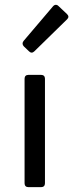

<svg xmlns="http://www.w3.org/2000/svg" viewBox="-20 -770 301 790"><path d="M78.1 -579.1 99.6 -558.6C106.4 -551.8 114.3 -551.8 121.1 -558.6L255.9 -690.4C263.7 -698.2 262.7 -705.1 255.9 -711.9L220.7 -745.1C213.9 -752 205.1 -752 198.2 -744.1L77.1 -601.6C71.3 -594.7 71.3 -585.9 78.1 -579.1ZM81.1 -446.3V-15.6C81.1 -5.9 86.9 0 96.7 0H149.4C159.2 0 165 -5.9 165 -15.6V-446.3C165 -456.1 159.2 -461.9 149.4 -461.9H96.7C86.9 -461.9 81.1 -456.1 81.1 -446.3Z"/></svg>

Font: Ed Sans Neue
Style: Regular
Weight: 400
Designer: Stephen Hutchings
Version: Version 1.004;PS 001.004;hotconv 1.0.88;makeotf.lib2.5.64775